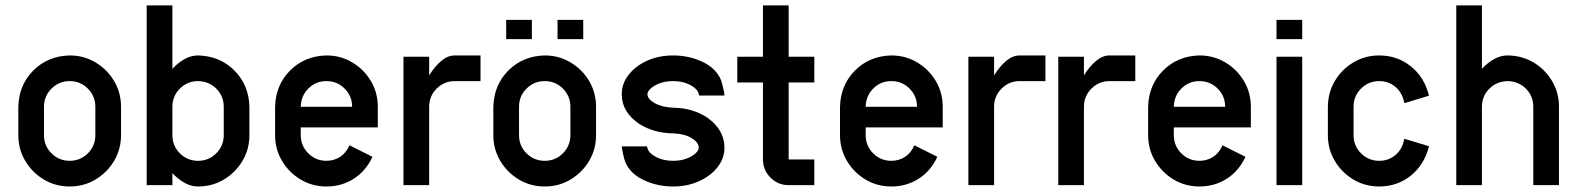

<svg xmlns="http://www.w3.org/2000/svg" viewBox="-20 -676 5759 701"><path d="M328.1 -286.1Q328.1 -325.2 300.8 -352.5Q273.4 -379.9 234.4 -379.9Q195.3 -379.9 168 -352.5Q140.6 -325.2 140.6 -286.1V-182.6Q140.6 -143.6 168 -116.2Q195.3 -88.9 234.4 -88.9Q273.4 -88.9 300.8 -116.2Q328.1 -143.6 328.1 -182.6ZM421.9 -286.1V-182.6Q421.9 -130.9 396.5 -88.4Q371.1 -45.9 328.6 -20.5Q286.1 4.9 234.4 4.9Q182.6 4.9 140.1 -20.5Q97.7 -45.9 72.3 -88.4Q46.9 -130.9 46.9 -182.6V-286.1Q48.8 -365.7 101.8 -418.7Q154.8 -471.7 234.4 -473.6Q286.1 -473.6 328.6 -448.2Q371.1 -422.9 396.5 -380.4Q421.9 -337.9 421.9 -286.1Z M796.9 -286.1Q796.9 -325.2 770 -352.1Q743.2 -378.9 703.1 -379.9Q664.1 -379.9 636.7 -352.5Q609.4 -325.2 609.4 -286.1V-182.6Q609.4 -143.6 636.7 -116.2Q664.1 -88.9 703.1 -88.9Q742.2 -88.9 769.5 -116.2Q796.9 -143.6 796.9 -182.6ZM890.6 -286.1V-182.6Q890.6 -130.9 865.2 -88.4Q839.8 -45.9 797.4 -20.5Q754.9 4.9 703.1 4.9Q677.7 4.9 654.1 -8.3Q630.4 -21.5 609.4 -43.9V0H515.6V-656.2H609.4V-424.8Q630.4 -447.3 654.1 -460.4Q677.7 -473.6 703.1 -473.6Q782.7 -471.7 835.7 -418.7Q888.7 -365.7 890.6 -286.1Z M1171.9 -379.9Q1132.8 -379.9 1106 -353Q1079.1 -326.2 1078.1 -286.1H1265.6Q1265.6 -325.2 1238.3 -352.5Q1210.9 -379.9 1171.9 -379.9ZM1359.4 -210.9H1078.1V-182.6Q1078.1 -143.6 1105.5 -116.2Q1132.8 -88.9 1171.9 -88.9Q1199.2 -88.9 1221.4 -103Q1243.7 -117.2 1255.9 -145.5L1339.8 -103.5Q1315.9 -51.8 1271.5 -23.4Q1227.1 4.9 1171.9 4.9Q1120.1 4.9 1077.6 -20.5Q1035.2 -45.9 1009.8 -88.4Q984.4 -130.9 984.4 -182.6V-286.1Q986.3 -365.7 1039.3 -418.7Q1092.3 -471.7 1171.9 -473.6Q1223.6 -473.6 1266.1 -448.2Q1308.6 -422.9 1334 -380.4Q1359.4 -337.9 1359.4 -286.1Z M1640.6 -473.6H1734.4V-379.9H1640.6Q1601.6 -379.9 1574.2 -352.5Q1546.9 -325.2 1546.9 -286.1V0H1453.1V-468.8H1546.9V-400.9Q1567.4 -433.6 1591.1 -453.6Q1614.7 -473.6 1640.6 -473.6Z M2062.5 -286.1Q2062.5 -325.2 2035.2 -352.5Q2007.8 -379.9 1968.8 -379.9Q1929.7 -379.9 1902.3 -352.5Q1875 -325.2 1875 -286.1V-182.6Q1875 -143.6 1902.3 -116.2Q1929.7 -88.9 1968.8 -88.9Q2007.8 -88.9 2035.2 -116.2Q2062.5 -143.6 2062.5 -182.6ZM2156.2 -286.1V-182.6Q2156.2 -130.9 2130.9 -88.4Q2105.5 -45.9 2063 -20.5Q2020.5 4.9 1968.8 4.9Q1917 4.9 1874.5 -20.5Q1832 -45.9 1806.6 -88.4Q1781.2 -130.9 1781.2 -182.6V-286.1Q1783.2 -365.7 1836.2 -418.7Q1889.2 -471.7 1968.8 -473.6Q2020.5 -473.6 2063 -448.2Q2105.5 -422.9 2130.9 -380.4Q2156.2 -337.9 2156.2 -286.1ZM1828.1 -533.2V-603.5H1921.9V-533.2ZM2015.6 -533.2V-603.5H2109.4V-533.2Z M2563 -246.1Q2625 -201.7 2625 -136.7Q2625 -97.7 2599.6 -65.4Q2574.2 -33.2 2531.7 -14.2Q2489.3 4.9 2437.5 4.9Q2379.4 4.9 2329.6 -18.8Q2279.8 -42.5 2262.2 -85.9Q2260.7 -90.3 2258.5 -98.6Q2256.3 -106.9 2254.4 -115.7Q2252.4 -124.5 2251.5 -130.9Q2251 -132.8 2250.5 -139.2Q2250.5 -140.1 2250 -140.6V-141.6H2341.8L2346.2 -128.4Q2354 -113.3 2378.9 -101.1Q2403.8 -88.9 2437.5 -88.9Q2464.8 -88.9 2485.8 -96.7Q2506.8 -104.5 2519 -115.7Q2531.2 -127 2531.2 -136.7Q2531.2 -155.8 2505.4 -171.6Q2479.5 -187.5 2438.5 -189Q2368.2 -189.9 2314.5 -223.1Q2250 -266.6 2250 -332Q2250 -371.1 2275.4 -403.3Q2300.8 -435.5 2343.3 -454.6Q2385.7 -473.6 2437.5 -473.6Q2495.6 -473.6 2545.4 -450Q2595.2 -426.3 2612.8 -382.8Q2614.3 -378.4 2616.5 -370.1Q2618.7 -361.8 2620.6 -353Q2622.6 -344.2 2624 -338.4Q2624 -335.9 2624.5 -329.6Q2624.5 -328.6 2625 -328.1V-327.1H2533.2L2528.8 -340.3Q2521 -355.5 2496.1 -367.7Q2471.2 -379.9 2437.5 -379.9Q2410.2 -379.9 2389.2 -372.1Q2368.2 -364.3 2356 -353Q2343.8 -341.8 2343.8 -332Q2343.8 -314.5 2370.6 -299.3Q2397.5 -284.2 2439 -282.7Q2509.8 -281.7 2563 -246.1Z M2859.4 -93.8H2953.1V0H2859.4Q2820.3 0 2793 -27.6Q2765.6 -55.2 2765.6 -93.8V-375H2671.9V-468.8H2765.6V-656.2H2859.4V-468.8H2953.1V-375H2859.4Z M3234.4 -379.9Q3195.3 -379.9 3168.5 -353Q3141.6 -326.2 3140.6 -286.1H3328.1Q3328.1 -325.2 3300.8 -352.5Q3273.4 -379.9 3234.4 -379.9ZM3421.9 -210.9H3140.6V-182.6Q3140.6 -143.6 3168 -116.2Q3195.3 -88.9 3234.4 -88.9Q3261.7 -88.9 3283.9 -103Q3306.2 -117.2 3318.4 -145.5L3402.3 -103.5Q3378.4 -51.8 3334 -23.4Q3289.6 4.9 3234.4 4.9Q3182.6 4.9 3140.1 -20.5Q3097.7 -45.9 3072.3 -88.4Q3046.9 -130.9 3046.9 -182.6V-286.1Q3048.8 -365.7 3101.8 -418.7Q3154.8 -471.7 3234.4 -473.6Q3286.1 -473.6 3328.6 -448.2Q3371.1 -422.9 3396.5 -380.4Q3421.9 -337.9 3421.9 -286.1Z M3703.1 -473.6H3796.9V-379.9H3703.1Q3664.1 -379.9 3636.7 -352.5Q3609.4 -325.2 3609.4 -286.1V0H3515.6V-468.8H3609.4V-400.9Q3629.9 -433.6 3653.6 -453.6Q3677.2 -473.6 3703.1 -473.6Z M4031.2 -473.6H4125V-379.9H4031.2Q3992.2 -379.9 3964.8 -352.5Q3937.5 -325.2 3937.5 -286.1V0H3843.8V-468.8H3937.5V-400.9Q3958 -433.6 3981.7 -453.6Q4005.4 -473.6 4031.2 -473.6Z M4359.4 -379.9Q4320.3 -379.9 4293.5 -353Q4266.6 -326.2 4265.6 -286.1H4453.1Q4453.1 -325.2 4425.8 -352.5Q4398.4 -379.9 4359.4 -379.9ZM4546.9 -210.9H4265.6V-182.6Q4265.6 -143.6 4293 -116.2Q4320.3 -88.9 4359.4 -88.9Q4386.7 -88.9 4408.9 -103Q4431.2 -117.2 4443.4 -145.5L4527.3 -103.5Q4503.4 -51.8 4459 -23.4Q4414.6 4.9 4359.4 4.9Q4307.6 4.9 4265.1 -20.5Q4222.7 -45.9 4197.3 -88.4Q4171.9 -130.9 4171.9 -182.6V-286.1Q4173.8 -365.7 4226.8 -418.7Q4279.8 -471.7 4359.4 -473.6Q4411.1 -473.6 4453.6 -448.2Q4496.1 -422.9 4521.5 -380.4Q4546.9 -337.9 4546.9 -286.1Z M4734.4 -468.8V0H4640.6V-468.8ZM4640.6 -533.2V-603.5H4734.4V-533.2Z M5107.4 -169.4 5197.3 -142.1Q5180.7 -74.7 5131.1 -34.9Q5081.5 4.9 5015.6 4.9Q4963.9 4.9 4921.4 -20.5Q4878.9 -45.9 4853.5 -88.4Q4828.1 -130.9 4828.1 -182.6V-286.1Q4828.6 -338.4 4853.8 -380.6Q4878.9 -422.9 4921.4 -448.2Q4963.9 -473.6 5015.6 -473.6Q5081.5 -473.6 5131.1 -433.8Q5180.7 -394 5197.3 -326.7L5107.4 -299.3Q5100.1 -337.4 5075 -358.6Q5049.8 -379.9 5015.6 -379.9Q4976.6 -379.9 4949.2 -352.5Q4921.9 -325.2 4921.9 -286.1V-182.6Q4921.9 -143.6 4949.2 -116.2Q4976.6 -88.9 5015.6 -88.9Q5049.8 -88.9 5075 -110.1Q5100.1 -131.3 5107.4 -169.4Z M5484.4 -473.6Q5536.6 -473.1 5578.9 -448Q5621.1 -422.9 5646.5 -380.4Q5671.9 -337.9 5671.9 -286.1V0H5578.1V-286.1Q5578.1 -325.2 5551.3 -352.1Q5524.4 -378.9 5484.4 -379.9Q5444.3 -378.9 5417.5 -352.1Q5390.6 -325.2 5390.6 -286.1V0H5296.9V-656.2H5390.6V-424.8Q5411.6 -447.3 5435.3 -460.4Q5459 -473.6 5484.4 -473.6Z"/></svg>

Font: Lambda
Style: Regular
Weight: 400
Designer: GGBotNet
Version: 0.22